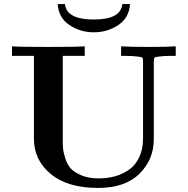

<svg xmlns="http://www.w3.org/2000/svg" viewBox="-20 -914 924 945"><path d="M264 -894H300Q307 -818 442 -818Q575 -818 582 -894H620Q616 -827 562.5 -791Q509 -755 442 -755Q375 -755 321.5 -791Q268 -827 264 -894ZM39 -639V-686Q77 -683 218 -683Q359 -683 397 -686V-639H289V-223Q289 -198 290.5 -181Q292 -164 301.5 -134Q311 -104 328 -85Q345 -66 380.5 -51Q416 -36 466 -36Q509 -36 546.5 -46.5Q584 -57 615.5 -79Q647 -101 665.5 -140.5Q684 -180 684 -233V-610Q684 -627 680 -630.5Q676 -634 654 -636Q627 -639 601 -639H576V-686Q617 -683 711 -683Q807 -683 845 -686V-639H820Q790 -639 766 -636Q745 -634 741 -630.5Q737 -627 737 -610V-229Q737 -129 666.5 -59Q596 11 462 11Q313 11 230 -57.5Q147 -126 147 -231V-639Z"/></svg>

Font: CMU Serif
Style: Bold
Weight: 700
Version: Version 0.7.0